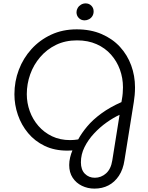

<svg xmlns="http://www.w3.org/2000/svg" viewBox="-20 -889 875 1132"><path d="M537 223Q497 223 463 206.5Q429 190 408.5 159Q388 128 388 84Q388 62 393.5 39Q399 16 407 -2Q400 -2 392.5 -1.5Q385 -1 376 -1Q301 -1 243 -29Q185 -57 145.5 -104.5Q106 -152 85.5 -211.5Q65 -271 65 -333Q65 -409 91 -477.5Q117 -546 165.5 -599.5Q214 -653 281.5 -684.5Q349 -716 432 -716Q515 -716 579.5 -688Q644 -660 687.5 -612.5Q731 -565 753.5 -503.5Q776 -442 776 -374Q776 -350 774 -328.5Q772 -307 769 -288L714 55Q706 110 681 147.5Q656 185 619.5 204Q583 223 537 223ZM539 159Q576 159 605 133.5Q634 108 642 57L685 -212Q648 -195 608.5 -167Q569 -139 534.5 -102Q500 -65 478.5 -22Q457 21 457 68Q457 112 480.5 135.5Q504 159 539 159ZM393 -63Q405 -63 416.5 -64Q428 -65 441 -67Q461 -104 494 -143.5Q527 -183 577.5 -220Q628 -257 696 -287L699 -305Q702 -321 703.5 -339.5Q705 -358 705 -374Q705 -429 687 -478.5Q669 -528 634.5 -567Q600 -606 549.5 -628.5Q499 -651 434 -651Q365 -651 310.5 -624.5Q256 -598 217 -552.5Q178 -507 158 -450.5Q138 -394 138 -334Q138 -282 155.5 -233.5Q173 -185 206.5 -146.5Q240 -108 287 -85.5Q334 -63 393 -63ZM479 -769Q458 -769 444.5 -783Q431 -797 431 -817Q431 -830 438 -842Q445 -854 457.5 -861.5Q470 -869 485 -869Q505 -869 518.5 -855.5Q532 -842 532 -822Q532 -806 524.5 -794Q517 -782 504.5 -775.5Q492 -769 479 -769Z"/></svg>

Font: MuseoModerno Thin Light
Style: Italic
Weight: 300
Italic angle: -9°
Version: Version 1.003